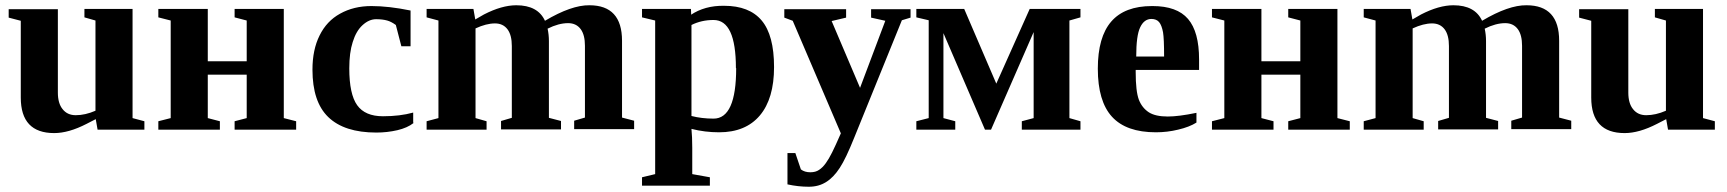

<svg xmlns="http://www.w3.org/2000/svg" viewBox="-20 -493 6567 730"><path d="M344 -40 309 -22Q241 13 186 13Q59 13 59 -122V-414L13 -426V-458H200V-141Q200 -100 218 -78Q236 -55 268 -55Q304 -55 343 -72V-415L301 -427V-459H484V-44L529 -32V0H351Z M918 -209H770V-44L816 -32V0H582V-32L629 -44V-415L582 -427V-459H770V-415V-260H918V-415L872 -427V-459H1059V-415V-44L1106 -32V0H872V-32L918 -44Z M1551 -28 1552 -25Q1529 -7 1491 2Q1452 11 1411 11Q1289 11 1228 -48Q1168 -106 1168 -228Q1168 -304 1195 -358Q1222 -413 1273 -441Q1325 -470 1392 -470Q1458 -470 1541 -453V-317H1506L1485 -398Q1467 -411 1452 -415Q1434 -420 1410 -420Q1383 -420 1358 -397Q1334 -375 1321 -333Q1308 -293 1308 -233Q1308 -135 1338 -93Q1368 -51 1436 -51Q1501 -51 1551 -65Z M1787 -419 1820 -438Q1888 -473 1943 -473Q2025 -473 2052 -414Q2153 -474 2221 -473Q2345 -473 2345 -338V-46L2391 -34V-2H2163V-34L2204 -46V-319Q2204 -360 2188 -382Q2171 -405 2140 -405Q2104 -405 2062 -384Q2067 -361 2067 -337V-45L2113 -33V-1H1885V-33L1926 -45V-318Q1926 -359 1910 -381Q1893 -404 1862 -404Q1829 -404 1788 -385V-44L1830 -32V0H1602V-32L1647 -44V-415L1602 -427V-459H1780Z M2608 -436H2606Q2659 -472 2733 -471Q2829 -471 2876 -415Q2923 -359 2923 -238Q2923 -118 2869 -54Q2815 10 2714 10Q2660 10 2609 -3Q2612 28 2612 69V169L2679 181V213H2421V181L2471 169V-415L2421 -427V-459H2607ZM2779 -234H2778Q2778 -417 2693 -417Q2647 -417 2609 -398V-52Q2648 -42 2693 -42Q2779 -42 2779 -234Z M3177 14 2994 -414 2962 -426V-458H3197V-426L3142 -413L3250 -159L3346 -414L3292 -426V-458H3442V-426L3409 -416L3228 30Q3196 110 3173 145Q3149 182 3121 199Q3093 217 3055 217Q3015 217 2974 208V89H3004L3025 151Q3039 162 3061 162Q3081 162 3094 153Q3108 144 3120 127Q3131 112 3144 86Q3156 62 3177 14Z M3748 0H3725L3567 -367V-44L3612 -32V0H3464V-32L3511 -44V-416L3464 -427V-459H3646L3768 -175L3895 -459H4088V-427L4046 -415V-44L4088 -32V0H3865V-32L3910 -44V-371Z M4360 -470H4362Q4455 -470 4497 -421Q4539 -372 4539 -267V-227H4298V-219Q4298 -146 4310 -114Q4322 -83 4348 -66Q4373 -50 4420 -50Q4461 -50 4529 -64V-27Q4502 -10 4459 0Q4418 10 4375 10Q4262 10 4208 -49Q4154 -108 4154 -232Q4154 -352 4205 -411Q4256 -470 4360 -470ZM4357 -421H4358Q4330 -421 4315 -389Q4300 -358 4300 -278H4406Q4406 -346 4402 -370Q4397 -397 4387 -409Q4377 -421 4357 -421Z M4924 -209H4776V-44L4822 -32V0H4588V-32L4635 -44V-415L4588 -427V-459H4776V-415V-260H4924V-415L4878 -427V-459H5065V-415V-44L5112 -32V0H4878V-32L4924 -44Z M5350 -419 5383 -438Q5451 -473 5506 -473Q5588 -473 5615 -414Q5716 -474 5784 -473Q5908 -473 5908 -338V-46L5954 -34V-2H5726V-34L5767 -46V-319Q5767 -360 5751 -382Q5734 -405 5703 -405Q5667 -405 5625 -384Q5630 -361 5630 -337V-45L5676 -33V-1H5448V-33L5489 -45V-318Q5489 -359 5473 -381Q5456 -404 5425 -404Q5392 -404 5351 -385V-44L5393 -32V0H5165V-32L5210 -44V-415L5165 -427V-459H5343Z M6315 -40 6280 -22Q6212 13 6157 13Q6030 13 6030 -122V-414L5984 -426V-458H6171V-141Q6171 -100 6189 -78Q6207 -55 6239 -55Q6275 -55 6314 -72V-415L6272 -427V-459H6455V-44L6500 -32V0H6322Z"/></svg>

Font: Libra Serif Modern
Style: Bold
Weight: 700
Designer: Stefan Peev, Context Ltd
Foundry: Ascender Corporation
Version: Version 1.000